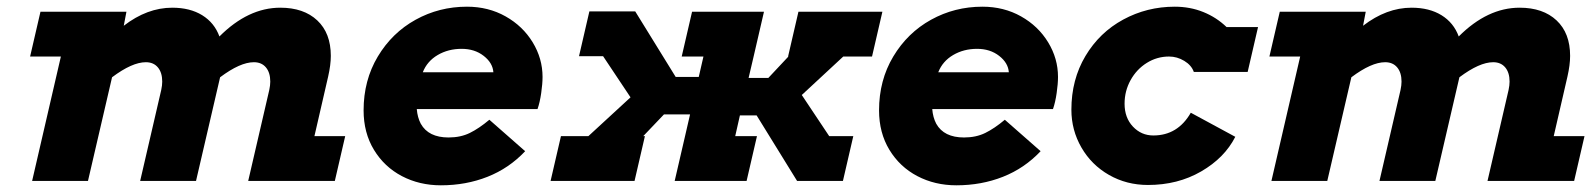

<svg xmlns="http://www.w3.org/2000/svg" viewBox="-20 -541 4762 574"><path d="M358 -506 350 -464Q420 -518 495 -518Q548 -518 584.5 -495.5Q621 -473 636 -432Q722 -518 818 -518Q888 -518 928.5 -480Q969 -442 969 -374Q969 -347 961 -312L920 -134H1012L981 0H722L785 -272Q788 -286 788 -297Q788 -324 775 -339.5Q762 -355 739 -355Q698 -355 638 -310L566 0H399L462 -272Q465 -286 465 -297Q465 -324 452 -339.5Q439 -355 416 -355Q375 -355 315 -310L243 0H76L162 -372H70L101 -506Z M1238 -171Q1261 -130 1321 -130Q1357 -130 1384.5 -143.5Q1412 -157 1443 -183L1550 -89Q1502 -38 1437.5 -12.5Q1373 13 1298 13Q1234 13 1181.5 -14.5Q1129 -42 1098 -93Q1067 -144 1067 -211Q1067 -301 1109.5 -372Q1152 -443 1222.5 -482Q1293 -521 1376 -521Q1440 -521 1491.5 -492Q1543 -463 1572.5 -414.5Q1602 -366 1602 -311Q1602 -291 1598 -263Q1594 -235 1587 -215H1226Q1228 -190 1238 -171ZM1244 -325H1455Q1453 -353 1426 -374Q1399 -395 1360 -395Q1320 -395 1288.5 -376.5Q1257 -358 1244 -325Z M2367 -506H2618L2587 -372H2501L2377 -257L2459 -134H2531L2500 0H2363L2242 -196H2192L2178 -134H2243L2212 0H1997L2028 -134L2043 -199H1965L1903 -134H1908L1877 0H1626L1657 -134H1739L1865 -250L1783 -373H1711L1742 -507H1879L2000 -311H2069L2083 -372H2018L2049 -506H2264L2233 -372L2218 -308H2277L2337 -372H2336Z M2779 -171Q2802 -130 2862 -130Q2898 -130 2925.5 -143.5Q2953 -157 2984 -183L3091 -89Q3043 -38 2978.5 -12.5Q2914 13 2839 13Q2775 13 2722.5 -14.5Q2670 -42 2639 -93Q2608 -144 2608 -211Q2608 -301 2650.5 -372Q2693 -443 2763.5 -482Q2834 -521 2917 -521Q2981 -521 3032.5 -492Q3084 -463 3113.5 -414.5Q3143 -366 3143 -311Q3143 -291 3139 -263Q3135 -235 3128 -215H2767Q2769 -190 2779 -171ZM2785 -325H2996Q2994 -353 2967 -374Q2940 -395 2901 -395Q2861 -395 2829.5 -376.5Q2798 -358 2785 -325Z M3475 -372Q3439 -372 3408.5 -353Q3378 -334 3360 -301.5Q3342 -269 3342 -231Q3342 -189 3367 -162.5Q3392 -136 3428 -136Q3501 -136 3540 -204L3673 -132Q3641 -69 3571 -28.5Q3501 12 3412 12Q3348 12 3295.5 -18Q3243 -48 3213 -100Q3183 -152 3183 -213Q3183 -303 3225 -373.5Q3267 -444 3338 -482.5Q3409 -521 3492 -521Q3538 -521 3577.5 -505Q3617 -489 3647 -460H3741L3710 -326H3549Q3542 -346 3520.5 -359Q3499 -372 3475 -372Z M4063 -506 4055 -464Q4125 -518 4200 -518Q4253 -518 4289.5 -495.5Q4326 -473 4341 -432Q4427 -518 4523 -518Q4593 -518 4633.5 -480Q4674 -442 4674 -374Q4674 -347 4666 -312L4625 -134H4717L4686 0H4427L4490 -272Q4493 -286 4493 -297Q4493 -324 4480 -339.5Q4467 -355 4444 -355Q4403 -355 4343 -310L4271 0H4104L4167 -272Q4170 -286 4170 -297Q4170 -324 4157 -339.5Q4144 -355 4121 -355Q4080 -355 4020 -310L3948 0H3781L3867 -372H3775L3806 -506Z"/></svg>

Font: Arvo
Style: Bold Italic
Weight: 700
Italic angle: -13°
Designer: Anton Koovit (Cyrillic Expansion: Cyreal)
Foundry: Anton Koovit, Yassin Baggar
Version: Version 3.000